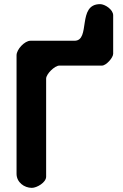

<svg xmlns="http://www.w3.org/2000/svg" viewBox="-20 -907 595 928"><path d="M464 -887C351 -887 420 -710 340 -710H127C99 -710 60 -668 60 -640V-67C60 -26 97 1 134 1C158 1 203 -25 203 -53V-527C203 -549 244 -590 267 -590H473C493 -590 527 -628 527 -647V-833C527 -861 487 -887 464 -887Z"/></svg>

Font: Asimov Print
Style: Regular
Weight: 500
Designer: Google
Version: Version 2.000980: 2014